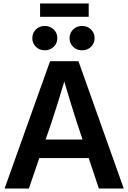

<svg xmlns="http://www.w3.org/2000/svg" viewBox="-20 -1077 733 1097"><path d="M6.3 0 266.1 -727.5H428.2L687 0H544.9L486.8 -173.8H204.6L145 0ZM240.7 -279.8H451.7L417.5 -382.3Q401.4 -432.6 384.5 -487.3Q367.7 -542 347.2 -610.8Q326.7 -542 309.6 -487.3Q292.5 -432.6 275.9 -382.3ZM486.8 -1057.1V-981H209V-1057.1ZM448.7 -789.6Q418.5 -789.6 397.9 -809.6Q377.4 -829.6 377.4 -858.9Q377.4 -888.7 397.9 -908.7Q418.5 -928.7 448.7 -928.7Q479.5 -928.7 500 -908.7Q520.5 -888.7 520.5 -858.9Q520.5 -829.6 500 -809.6Q479.5 -789.6 448.7 -789.6ZM235.8 -789.6Q205.6 -789.6 185.1 -809.6Q164.6 -829.6 164.6 -858.9Q164.6 -888.7 185.1 -908.7Q205.6 -928.7 235.8 -928.7Q266.1 -928.7 286.9 -908.7Q307.6 -888.7 307.6 -858.9Q307.6 -829.6 286.9 -809.6Q266.1 -789.6 235.8 -789.6Z"/></svg>

Font: Inter Display SemiBold
Style: Regular
Weight: 600
Designer: Rasmus Andersson
Foundry: rsms
Version: Version 4.001;git-9221beed3